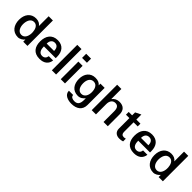

<svg xmlns="http://www.w3.org/2000/svg" viewBox="298 -2189 3854 3854"><g transform="rotate(45 2225.0 -261.5)"><path d="M421 -229C415 -141 375 -69 296 -69C206 -69 169 -162 169 -246C169 -329 200 -435 297 -435C388 -435 416 -345 421 -272ZM541 0V-722H421V-445C391 -488 344 -514 274 -514C134 -514 49 -407 49 -252C49 -104 127 14 281 14C333 14 392 -22 421 -61V0Z M656 -244C656 -93 726 14 894 14C1021 14 1098 -47 1112 -157H989C983 -105 951 -65 890 -65C803 -65 781 -146 781 -227H1116V-268C1116 -408 1045 -513 892 -513C733 -513 656 -402 656 -244ZM781 -306C781 -383 817 -435 888 -435C967 -435 991 -370 991 -306Z M1233 0H1353V-722H1233Z M1606 0V-500H1486V0ZM1486 -605H1624V-722H1486Z M1984 -83C1896 -83 1861 -171 1861 -261C1861 -355 1899 -435 1987 -435C2084 -435 2112 -336 2112 -256C2112 -165 2070 -83 1984 -83ZM1739 -263C1739 -119 1811 -5 1963 -5C2037 -5 2082 -48 2112 -86V-40C2112 66 2080 120 1990 120C1936 120 1886 99 1886 48H1765C1765 163 1887 199 1983 199C2131 199 2232 128 2232 -13V-500H2112V-451C2079 -492 2036 -514 1960 -514C1821 -514 1739 -409 1739 -263Z M2485 -294C2485 -383 2530 -439 2600 -439C2668 -439 2700 -395 2700 -303V0H2821V-336C2821 -451 2759 -514 2644 -514C2576 -514 2523 -486 2485 -434V-722H2365V0H2485Z M3012 -422V-124C3012 -36 3071 13 3157 13C3191 13 3224 8 3254 -2V-80C3237 -74 3219 -71 3200 -71C3155 -71 3132 -100 3132 -148V-422H3248V-500H3132V-643L3012 -584V-500H2915V-422Z M3333 -244C3333 -93 3403 14 3571 14C3698 14 3775 -47 3789 -157H3666C3660 -105 3628 -65 3567 -65C3480 -65 3458 -146 3458 -227H3793V-268C3793 -408 3722 -513 3569 -513C3410 -513 3333 -402 3333 -244ZM3458 -306C3458 -383 3494 -435 3565 -435C3644 -435 3668 -370 3668 -306Z M4264 -229C4258 -141 4218 -69 4139 -69C4049 -69 4012 -162 4012 -246C4012 -329 4043 -435 4140 -435C4231 -435 4259 -345 4264 -272ZM4384 0V-722H4264V-445C4234 -488 4187 -514 4117 -514C3977 -514 3892 -407 3892 -252C3892 -104 3970 14 4124 14C4176 14 4235 -22 4264 -61V0Z"/></g></svg>

Font: Perun SemiBold
Style: Regular
Weight: 600
Foundry: Copyright (c) Stefan Peev, Context Ltd, 2016
Version: Version 1.089